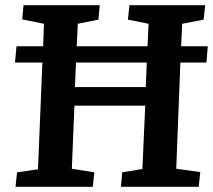

<svg xmlns="http://www.w3.org/2000/svg" viewBox="-20 -723 825 743"><path d="M40 0 46 -56 127 -68 144 -481H38L44 -544H147L150 -631L66 -648L71 -703H366L361 -647L281 -631L277 -544H551L555 -631L475 -647L481 -703H774L768 -647L685 -631L681 -544H784L779 -481H678L662 -70L755 -57L749 0H448L453 -56L531 -69L542 -314H268L258 -70L345 -56L339 0ZM270 -386H544L548 -481H274Z"/></svg>

Font: Literata 18pt SemiBold
Style: Italic
Weight: 600
Italic angle: -2°
Designer: Latin by Veronika Burian and Jose Scaglione. Greek by Irene Vlachou. Cyrillic by Vera Evstafieva
Foundry: TypeTogether
Version: Version 3.103;gftools[0.9.29]